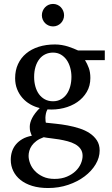

<svg xmlns="http://www.w3.org/2000/svg" viewBox="-20 -718 565 967"><path d="M396 66.9Q396 46.4 385.7 32Q375.5 17.6 358.6 8.3Q341.8 -1 320.6 -6.6Q299.3 -12.2 277.6 -15.9Q255.9 -19.5 235.6 -21.7Q215.3 -23.9 200.2 -26.9Q178.2 -19 163.6 -8.1Q148.9 2.9 140.1 15.6Q131.3 28.3 127.7 41.5Q124 54.7 124 66.9Q124 85 131.8 105.5Q139.6 126 155.8 143.1Q171.9 160.2 196.5 171.6Q221.2 183.1 254.9 183.1Q290.5 183.1 317.1 171.6Q343.8 160.2 361.3 143.1Q378.9 126 387.5 105.5Q396 85 396 66.9ZM339.8 -331.1Q339.8 -354.5 333.7 -376.7Q327.6 -398.9 315.9 -415.8Q304.2 -432.6 286.9 -442.9Q269.5 -453.1 247.1 -453.1Q226.1 -453.1 208.5 -444.8Q190.9 -436.5 178.5 -420.7Q166 -404.8 158.9 -381.8Q151.9 -358.9 151.9 -330.1Q151.9 -305.2 158 -283Q164.1 -260.7 176 -244.1Q188 -227.5 205.8 -217.8Q223.6 -208 247.1 -208Q269.5 -208 286.9 -217.8Q304.2 -227.5 315.9 -244.1Q327.6 -260.7 333.7 -283.2Q339.8 -305.7 339.8 -331.1ZM408.2 -415Q419.4 -397 427.2 -375.7Q435.1 -354.5 435.1 -325.2Q435.1 -285.6 417 -254.9Q398.9 -224.1 368.9 -203.6Q338.9 -183.1 300 -173.6Q261.2 -164.1 219.2 -167Q213.4 -157.2 211.2 -146Q209 -134.8 208.7 -125Q208.5 -115.2 209.5 -108.2Q210.4 -101.1 210.9 -100.1Q233.4 -97.7 262.2 -94.7Q291 -91.8 321 -86.2Q351.1 -80.6 380.1 -71.3Q409.2 -62 431.6 -47.1Q454.1 -32.2 468 -11Q481.9 10.3 481.9 40Q481.9 75.7 461.7 109.6Q441.4 143.6 406.2 170.2Q371.1 196.8 323.7 212.9Q276.4 229 222.2 229Q177.2 229 142.3 218.3Q107.4 207.5 83.5 188.5Q59.6 169.4 46.9 143.3Q34.2 117.2 34.2 86.9Q34.2 64.9 40.5 45.2Q46.9 25.4 60.1 9.5Q73.2 -6.3 93 -17.8Q112.8 -29.3 140.1 -34.2Q137.2 -42 135.3 -47.1Q133.3 -52.2 132.1 -56.9Q130.9 -61.5 130.4 -66.7Q129.9 -71.8 129.9 -80.1Q129.9 -99.6 141.8 -123.3Q153.8 -147 180.2 -173.8Q155.3 -179.7 132.8 -192.4Q110.4 -205.1 93.3 -224.4Q76.2 -243.7 66.2 -268.8Q56.2 -293.9 56.2 -324.2Q56.2 -363.8 70.8 -395.3Q85.4 -426.8 111.8 -448.7Q138.2 -470.7 175 -482.4Q211.9 -494.1 256.8 -494.1Q274.4 -494.1 291.3 -491.2Q308.1 -488.3 323 -483.6Q337.9 -479 350.6 -473.6Q363.3 -468.3 373 -463.9H507.8V-415ZM302.7 -641.1Q302.7 -629.4 298.3 -619.1Q293.9 -608.9 286.4 -601.3Q278.8 -593.8 268.8 -589.4Q258.8 -585 247.1 -585Q235.4 -585 225.1 -589.4Q214.8 -593.8 207.3 -601.3Q199.7 -608.9 195.3 -619.1Q190.9 -629.4 190.9 -641.1Q190.9 -652.8 195.3 -663.3Q199.7 -673.8 207.3 -681.6Q214.8 -689.5 225.1 -693.8Q235.4 -698.2 247.1 -698.2Q258.8 -698.2 268.8 -693.8Q278.8 -689.5 286.4 -681.6Q293.9 -673.8 298.3 -663.3Q302.7 -652.8 302.7 -641.1Z"/></svg>

Font: Charis SIL
Style: Regular
Weight: 400
Foundry: SIL International
Version: Version 4.112